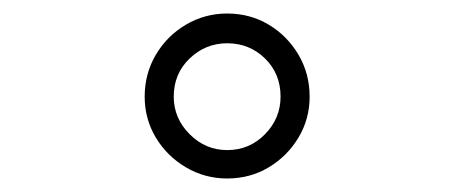

<svg xmlns="http://www.w3.org/2000/svg" viewBox="-20 -701 672 284"><path d="M316 -437Q283 -437 255 -453.5Q227 -470 210.5 -497.5Q194 -525 194 -558Q194 -592 210.5 -620Q227 -648 255 -664.5Q283 -681 316 -681Q350 -681 377.5 -664.5Q405 -648 421.5 -620Q438 -592 438 -558Q438 -525 421.5 -497.5Q405 -470 377.5 -453.5Q350 -437 316 -437ZM316 -479Q349 -479 372 -502.5Q395 -526 395 -558Q395 -592 372 -614.5Q349 -637 316 -637Q284 -637 260.5 -614.5Q237 -592 237 -558Q237 -526 260.5 -502.5Q284 -479 316 -479Z"/></svg>

Font: Atkinson Hyperlegible Mono ExtraLight
Style: Regular
Weight: 200
Monospace: yes
Designer: Elliott Scott, Megan Eiswerth, Linus Boman, Theodore Petrosky, Letters from Sweden
Foundry: Applied Design Works, Letters from Sweden
Version: Version 2.001